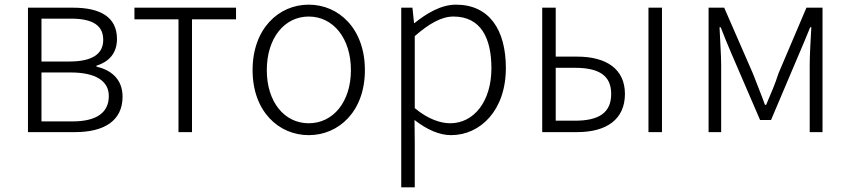

<svg xmlns="http://www.w3.org/2000/svg" viewBox="-20 -567 3649 824"><path d="M100 0H302C426 0 506 -48 506 -152C506 -231 452 -268 394 -281V-285C445 -301 482 -336 482 -400C482 -494 410 -534 294 -534H100ZM158 -303V-487H285C382 -487 423 -455 423 -396C423 -339 382 -303 277 -303ZM158 -46V-256H283C390 -256 447 -220 447 -155C447 -84 395 -46 291 -46Z M746 0H804V-484H993V-534H557V-484H746Z M1305 13C1434 13 1546 -89 1546 -266C1546 -444 1434 -547 1305 -547C1176 -547 1064 -444 1064 -266C1064 -89 1176 13 1305 13ZM1305 -38C1200 -38 1125 -130 1125 -266C1125 -403 1200 -496 1305 -496C1410 -496 1486 -403 1486 -266C1486 -130 1410 -38 1305 -38Z M1702 237H1760V46L1759 -52C1813 -10 1866 13 1916 13C2041 13 2151 -93 2151 -275C2151 -440 2079 -547 1937 -547C1872 -547 1810 -509 1759 -468H1757L1750 -534H1702ZM1912 -38C1872 -38 1817 -55 1760 -103V-412C1822 -466 1875 -496 1926 -496C2044 -496 2089 -403 2089 -274C2089 -132 2014 -38 1912 -38Z M2307 0H2457C2582 0 2662 -54 2662 -164C2662 -271 2582 -324 2457 -324H2365V-534H2307ZM2365 -49V-276H2447C2552 -276 2603 -242 2603 -164C2603 -84 2552 -49 2447 -49ZM2763 0H2821V-534H2763Z M3021 0H3075V-288C3075 -331 3070 -397 3068 -450H3073C3088 -411 3104 -372 3120 -335L3242 -52H3289L3409 -335C3425 -372 3441 -410 3457 -450H3462C3459 -397 3455 -331 3455 -288V0H3510V-534H3441L3321 -252C3307 -207 3287 -162 3268 -117H3263C3247 -162 3228 -207 3211 -252L3088 -534H3021Z"/></svg>

Font: GenYoGothic2 TW L
Style: Regular
Weight: 300
Version: Version 2.100;PS 2.1;hotconv 16.6.51;makeotf.lib2.5.65220 DE